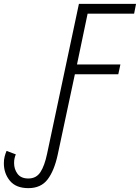

<svg xmlns="http://www.w3.org/2000/svg" viewBox="-110 -734 725 995"><path d="M37 241Q-27 241 -58.5 203Q-90 165 -90 112Q-90 93 -86 77.5Q-82 62 -76 48L-28 66Q-32 75 -34.5 86Q-37 97 -37 111Q-37 143 -19 167Q-1 191 37 191Q78 191 99.5 158Q121 125 134 63L299 -714H595L585 -663H344L289 -400H514L503 -349H278L189 68Q171 151 136.5 196Q102 241 37 241Z"/></svg>

Font: Noto Sans SemiCondensed Light
Style: Italic
Weight: 300
Width: 4
Italic angle: -12°
Designer: Monotype Design Team
Foundry: Monotype Imaging Inc.
Version: Version 2.013; ttfautohint (v1.8.4.7-5d5b)